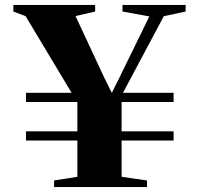

<svg xmlns="http://www.w3.org/2000/svg" viewBox="-20 -763 812 783"><path d="M272 -384.5 84.5 -697 34.5 -716V-743H368V-716L288 -697.5L406 -444.5L436 -384.5L466 -444.5L589 -696L479.5 -716V-743H737V-716L648 -697L481.5 -384.5H688V-347H476V-227.5H688V-190H476V-42L579.5 -27V0H200.5V-27L295.5 -42V-190H86V-227.5H295.5V-347H86V-384.5Z"/></svg>

Font: Merriweather 120pt Black
Style: Regular
Weight: 900
Designer: Eben Sorkin
Foundry: Eben Sorkin
Version: Version 2.100